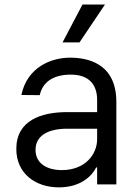

<svg xmlns="http://www.w3.org/2000/svg" viewBox="-20 -804 604 837"><path d="M237.2 12.8C332.4 12.8 382.1 -38.4 399.1 -73.9H403.4V0H487.2V-359.4C487.2 -532.7 355.1 -552.6 285.5 -552.6C203.1 -552.6 98.7 -511.4 73.2 -389.9L153.4 -389.2C164.8 -443.2 208.5 -478.7 288.4 -478.7C365.4 -478.7 403.4 -437.9 403.4 -367.9V-315.3H273.4C160.5 -315.3 51.1 -279.8 51.1 -154.8C51.1 -48.3 133.5 12.8 237.2 12.8ZM134.9 -150.6C134.9 -214.5 192.5 -242.9 272.7 -242.9H403.4V-197.4C403.4 -129.3 349.4 -62.5 250 -62.5C183.2 -62.5 134.9 -92.3 134.9 -150.6ZM252.8 -619.3H326.7L437.5 -784.1H339.5Z"/></svg>

Font: Margiela Sans
Style: Regular
Weight: 400
Designer: Stefan Endress, Andreas Faust
Version: Version 1.100;FEAKit 1.0